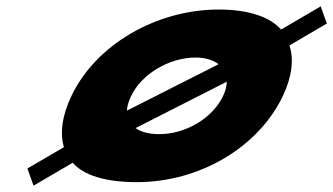

<svg xmlns="http://www.w3.org/2000/svg" viewBox="-20 -558 1048 604"><path d="M1008.2 -484 988.9 -538 864.2 -465C829.2 -505 761.5 -528 668.3 -528C469.9 -528 280.7 -416 204.6 -256C175.1 -194 168 -139 181.1 -95L66.2 -28L85.5 26L208.8 -46C242.2 -7 311 15 410.2 15C612 15 794.7 -98 869.8 -256C898.8 -317 905 -372 890.4 -415ZM392.6 -256C426.4 -327 514.3 -377 595.3 -377C625.6 -377 650.8 -369 667.6 -356L379.2 -210C379.8 -224 384.5 -239 392.6 -256ZM480.8 -136C448.1 -136 423.6 -143 406.3 -155L693.5 -301C692.9 -287 689.4 -272 681.8 -256C648.5 -186 564.3 -136 480.8 -136Z"/></svg>

Font: Hussar
Style: BdSuprExtOblFive
Weight: 700
Foundry: Cannot Into Space Fonts
Version: Version 2.00